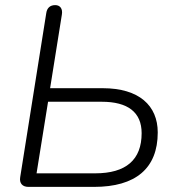

<svg xmlns="http://www.w3.org/2000/svg" viewBox="-20 -731 694 751"><path d="M91 0H348C510 0 597 -72 597 -213C597 -318 524 -386 382 -386H176L222 -674C226 -697 215 -711 196 -711C176 -711 164 -700 161 -680L59 -38C55 -14 68 0 91 0ZM352 -53H123L168 -333H378C480 -333 534 -292 534 -210C534 -106 473 -53 352 -53Z"/></svg>

Font: SN Pro Light
Style: Italic
Weight: 300
Italic angle: -8.99998°
Designer: Tobias Whetton
Foundry: Supernotes
Version: Version 1.001;Glyphs 3.2 (3249)